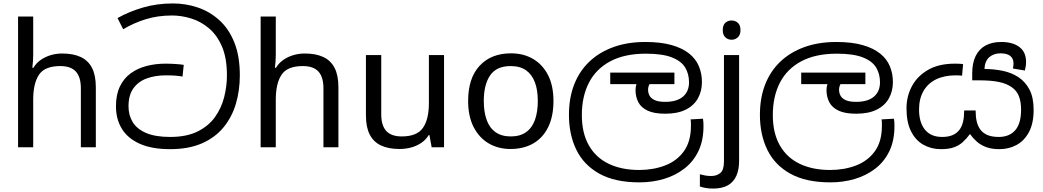

<svg xmlns="http://www.w3.org/2000/svg" viewBox="-20 -856 6065 1116"><path d="M173 -537Q173 -518 171.5 -498Q170 -478 168 -462H174Q191 -490 217 -508Q243 -526 275 -535.5Q307 -545 341 -545Q406 -545 449.5 -524.5Q493 -504 515 -461Q537 -418 537 -349V0H450V-343Q450 -408 421 -440Q392 -472 330 -472Q240 -472 206.5 -421.5Q173 -371 173 -277V0H85V-760H173Z M969 11Q862 11 792 -20.5Q722 -52 688 -108Q654 -164 654 -238Q654 -306 677 -353.5Q700 -401 740 -430Q780 -459 832 -472.5Q884 -486 941 -486Q973 -486 1001 -484Q1029 -482 1048 -479L1041 -411Q1018 -415 997.5 -416.5Q977 -418 942 -418Q883 -418 834 -400.5Q785 -383 756 -343.5Q727 -304 727 -238Q727 -186 751.5 -146Q776 -106 829.5 -83Q883 -60 969 -60Q1064 -60 1128 -91.5Q1192 -123 1229.5 -175.5Q1267 -228 1283 -291.5Q1299 -355 1299 -418Q1299 -519 1270 -586Q1241 -653 1193.5 -692.5Q1146 -732 1090 -749Q1034 -766 980 -766Q898 -766 828 -744.5Q758 -723 696 -686L663 -751Q729 -788 810 -812Q891 -836 985 -836Q1060 -836 1129.5 -812.5Q1199 -789 1254.5 -739Q1310 -689 1342 -609.5Q1374 -530 1374 -418Q1374 -330 1351 -252.5Q1328 -175 1279 -115.5Q1230 -56 1153 -22.5Q1076 11 969 11Z M1583 -537Q1583 -518 1581.5 -498Q1580 -478 1578 -462H1584Q1601 -490 1627 -508Q1653 -526 1685 -535.5Q1717 -545 1751 -545Q1816 -545 1859.5 -524.5Q1903 -504 1925 -461Q1947 -418 1947 -349V0H1860V-343Q1860 -408 1831 -440Q1802 -472 1740 -472Q1650 -472 1616.5 -421.5Q1583 -371 1583 -277V0H1495V-760H1583Z M2561 -536V0H2489L2476 -71H2472Q2455 -43 2428 -25Q2401 -7 2369 1.5Q2337 10 2302 10Q2238 10 2194.5 -10.5Q2151 -31 2129 -74Q2107 -117 2107 -185V-536H2196V-191Q2196 -127 2225 -95Q2254 -63 2315 -63Q2404 -63 2438.5 -113Q2473 -163 2473 -257V-536Z M3197 -269Q3197 -180 3166.5 -117.5Q3136 -55 3080 -22.5Q3024 10 2947 10Q2876 10 2820.5 -22.5Q2765 -55 2733 -117.5Q2701 -180 2701 -269Q2701 -402 2768 -474Q2835 -546 2950 -546Q3023 -546 3078.5 -513.5Q3134 -481 3165.5 -419.5Q3197 -358 3197 -269ZM2792 -269Q2792 -206 2808.5 -159.5Q2825 -113 2860 -88Q2895 -63 2949 -63Q3003 -63 3038 -88Q3073 -113 3089.5 -159.5Q3106 -206 3106 -269Q3106 -333 3089 -378Q3072 -423 3037.5 -447.5Q3003 -472 2948 -472Q2866 -472 2829 -418Q2792 -364 2792 -269Z M3697 204Q3555 204 3464.5 154Q3374 104 3330.5 15.5Q3287 -73 3287 -189Q3287 -287 3317.5 -365Q3348 -443 3406 -498Q3464 -553 3546 -582.5Q3628 -612 3731 -612Q3821 -612 3884 -594Q3947 -576 3986 -544.5Q4025 -513 4042.5 -470.5Q4060 -428 4060 -379Q4060 -326 4036.5 -284Q4013 -242 3965.5 -218.5Q3918 -195 3847 -195Q3782 -195 3744 -213Q3706 -231 3690 -262.5Q3674 -294 3674 -333Q3674 -349 3679 -365.5Q3684 -382 3691 -396L3734 -374L3692 -367H3527V-434H3900V-367H3719L3780 -398Q3764 -383 3755.5 -367.5Q3747 -352 3747 -334Q3747 -316 3755.5 -300Q3764 -284 3785.5 -274Q3807 -264 3846 -264Q3914 -264 3949.5 -294Q3985 -324 3985 -378Q3985 -426 3962.5 -463.5Q3940 -501 3885 -522.5Q3830 -544 3734 -544Q3610 -544 3527 -499.5Q3444 -455 3403 -375Q3362 -295 3362 -187Q3362 -83 3402.5 -11.5Q3443 60 3518 96Q3593 132 3695 132Q3778 132 3846.5 105.5Q3915 79 3955.5 22.5Q3996 -34 3996 -124Q3996 -129 3996 -141Q3996 -153 3994 -162L4066 -166Q4068 -155 4068.5 -144.5Q4069 -134 4069 -123Q4069 -38 4039 23.5Q4009 85 3956.5 125Q3904 165 3837.5 184.5Q3771 204 3697 204Z M4125 240Q4100 240 4081 236.5Q4062 233 4048 228V157Q4063 161 4079 164Q4095 167 4114 167Q4146 167 4167 149.5Q4188 132 4188 83V-536H4276V80Q4276 130 4260 166Q4244 202 4211 221Q4178 240 4125 240ZM4181 -681Q4181 -710 4196 -723.5Q4211 -737 4233 -737Q4253 -737 4268.5 -723.5Q4284 -710 4284 -681Q4284 -653 4268.5 -639Q4253 -625 4233 -625Q4211 -625 4196 -639Q4181 -653 4181 -681Z M4807 204Q4665 204 4574.5 154Q4484 104 4440.5 15.5Q4397 -73 4397 -189Q4397 -287 4427.5 -365Q4458 -443 4516 -498Q4574 -553 4656 -582.5Q4738 -612 4841 -612Q4931 -612 4994 -594Q5057 -576 5096 -544.5Q5135 -513 5152.5 -470.5Q5170 -428 5170 -379Q5170 -326 5146.5 -284Q5123 -242 5075.5 -218.5Q5028 -195 4957 -195Q4892 -195 4854 -213Q4816 -231 4800 -262.5Q4784 -294 4784 -333Q4784 -349 4789 -365.5Q4794 -382 4801 -396L4844 -374L4802 -367H4637V-434H5010V-367H4829L4890 -398Q4874 -383 4865.5 -367.5Q4857 -352 4857 -334Q4857 -316 4865.5 -300Q4874 -284 4895.5 -274Q4917 -264 4956 -264Q5024 -264 5059.5 -294Q5095 -324 5095 -378Q5095 -426 5072.5 -463.5Q5050 -501 4995 -522.5Q4940 -544 4844 -544Q4720 -544 4637 -499.5Q4554 -455 4513 -375Q4472 -295 4472 -187Q4472 -83 4512.5 -11.5Q4553 60 4628 96Q4703 132 4805 132Q4888 132 4956.5 105.5Q5025 79 5065.5 22.5Q5106 -34 5106 -124Q5106 -129 5106 -141Q5106 -153 5104 -162L5176 -166Q5178 -155 5178.5 -144.5Q5179 -134 5179 -123Q5179 -38 5149 23.5Q5119 85 5066.5 125Q5014 165 4947.5 184.5Q4881 204 4807 204Z M5789 11Q5744 11 5712 -1Q5680 -13 5657.5 -33Q5635 -53 5618 -77Q5598 -50 5576 -30Q5554 -10 5524 0.5Q5494 11 5449 11Q5393 11 5347.5 -14.5Q5302 -40 5275.5 -92.5Q5249 -145 5249 -226Q5249 -296 5280.5 -355Q5312 -414 5374.5 -450Q5437 -486 5530 -486Q5543 -486 5555.5 -485.5Q5568 -485 5578 -483L5572 -416Q5565 -417 5556.5 -417.5Q5548 -418 5534 -418Q5468 -418 5420.5 -394.5Q5373 -371 5347.5 -326.5Q5322 -282 5322 -220Q5322 -144 5356.5 -102Q5391 -60 5456 -60Q5492 -60 5516.5 -70.5Q5541 -81 5556 -100.5Q5571 -120 5577.5 -147.5Q5584 -175 5584 -208V-214H5651V-208Q5651 -176 5657.5 -149Q5664 -122 5679 -102Q5694 -82 5720 -71Q5746 -60 5785 -60Q5847 -60 5881 -99Q5915 -138 5915 -218Q5915 -264 5902.5 -296.5Q5890 -329 5861 -349Q5832 -370 5786.5 -379.5Q5741 -389 5673 -389H5631V-430Q5631 -490 5651 -530.5Q5671 -571 5708.5 -591.5Q5746 -612 5800 -612Q5867 -612 5905.5 -582.5Q5944 -553 5944 -496Q5944 -483 5942 -470.5Q5940 -458 5937 -446L5867 -458Q5869 -463 5870 -472.5Q5871 -482 5871 -487Q5871 -516 5852 -531Q5833 -546 5795 -546Q5756 -546 5730 -523.5Q5704 -501 5702 -452L5686 -455H5701Q5756 -455 5807.5 -444.5Q5859 -434 5899.5 -407.5Q5940 -381 5964 -335Q5988 -289 5988 -217Q5988 -140 5961.5 -89.5Q5935 -39 5890 -14Q5845 11 5789 11Z"/></svg>

Font: hexsinhala15
Style: Book
Weight: 400
Designer: Jelle Bosma - Monotype Design Team
Foundry: Monotype Imaging Inc.
Version: Version 2.003